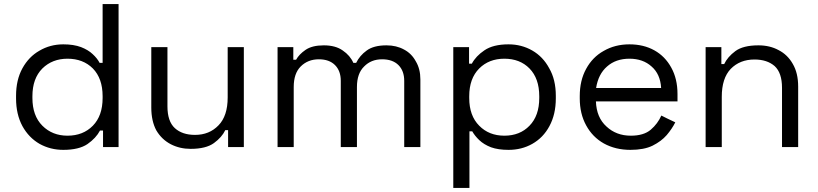

<svg xmlns="http://www.w3.org/2000/svg" viewBox="-20 -720 4005 940"><path d="M290 13.7Q226.6 13.7 173.8 -15.6Q121.1 -45.9 89.8 -102.5Q58.6 -160.2 58.6 -238.3Q58.6 -242.2 58.6 -251Q58.6 -329.1 89.8 -385.7Q121.1 -442.4 172.9 -471.7Q225.6 -502.9 290 -502.9Q340.8 -502.9 377 -489.3Q412.1 -475.6 433.6 -455.1Q456.1 -434.6 467.8 -412.1Q472.7 -412.1 482.4 -412.1Q482.4 -484.4 482.4 -700.2Q502 -700.2 560.5 -700.2Q560.5 -525.4 560.5 0Q542 0 484.4 0Q484.4 -20.5 484.4 -81.1Q480.5 -81.1 469.7 -81.1Q450.2 -43.9 408.2 -14.6Q366.2 13.7 290 13.7ZM310.5 -55.7Q386.7 -55.7 434.6 -104.5Q482.4 -153.3 482.4 -240.2Q482.4 -243.2 482.4 -249Q482.4 -335.9 434.6 -384.8Q386.7 -432.6 310.5 -432.6Q236.3 -432.6 187.5 -384.8Q138.7 -335.9 138.7 -249Q138.7 -246.1 138.7 -240.2Q138.7 -153.3 187.5 -104.5Q236.3 -55.7 310.5 -55.7Z M913.1 8.8Q860.4 8.8 816.4 -13.7Q771.5 -37.1 745.1 -82Q720.7 -127.9 720.7 -193.4Q720.7 -292 720.7 -489.3Q740.2 -489.3 799.8 -489.3Q799.8 -416 799.8 -199.2Q799.8 -126 835.9 -92.8Q872.1 -59.6 934.6 -59.6Q1004.9 -59.6 1049.8 -106.4Q1094.7 -152.3 1094.7 -243.2Q1094.7 -325.2 1094.7 -489.3Q1114.3 -489.3 1173.8 -489.3Q1173.8 -367.2 1173.8 0Q1154.3 0 1096.7 0Q1096.7 -20.5 1096.7 -83Q1092.8 -83 1083 -83Q1066.4 -47.9 1027.3 -19.5Q988.3 8.8 913.1 8.8Z M1338.9 0Q1338.9 -122.1 1338.9 -489.3Q1358.4 -489.3 1416 -489.3Q1416 -473.6 1416 -427.7Q1418.9 -427.7 1429.7 -427.7Q1444.3 -454.1 1475.6 -475.6Q1507.8 -498 1565.4 -498Q1623 -498 1658.2 -472.7Q1694.3 -448.2 1710 -412.1Q1714.8 -412.1 1723.6 -412.1Q1741.2 -448.2 1775.4 -472.7Q1809.6 -498 1872.1 -498Q1920.9 -498 1958 -477.5Q1995.1 -458 2015.6 -419.9Q2038.1 -382.8 2038.1 -331.1Q2038.1 -220.7 2038.1 0Q2018.6 0 1959 0Q1959 -81.1 1959 -324.2Q1959 -373 1930.7 -401.4Q1902.3 -429.7 1850.6 -429.7Q1796.9 -429.7 1762.7 -394.5Q1727.5 -360.4 1727.5 -293.9Q1727.5 -196.3 1727.5 0Q1708 0 1648.4 0Q1648.4 -81.1 1648.4 -324.2Q1648.4 -373 1620.1 -401.4Q1591.8 -429.7 1541 -429.7Q1487.3 -429.7 1452.1 -394.5Q1418 -360.4 1418 -293.9Q1418 -196.3 1418 0Q1398.4 0 1338.9 0Z M2199.2 200.2Q2199.2 27.3 2199.2 -489.3Q2218.8 -489.3 2276.4 -489.3Q2276.4 -468.8 2276.4 -408.2Q2279.3 -408.2 2290 -408.2Q2309.6 -445.3 2351.6 -473.6Q2394.5 -502.9 2469.7 -502.9Q2533.2 -502.9 2585.9 -472.7Q2638.7 -442.4 2668.9 -385.7Q2701.2 -330.1 2701.2 -251Q2701.2 -247.1 2701.2 -238.3Q2701.2 -160.2 2669.9 -102.5Q2639.6 -45.9 2585.9 -15.6Q2534.2 13.7 2469.7 13.7Q2418.9 13.7 2383.8 1Q2348.6 -12.7 2326.2 -34.2Q2304.7 -54.7 2292 -77.1Q2287.1 -77.1 2278.3 -77.1Q2278.3 -7.8 2278.3 200.2Q2258.8 200.2 2199.2 200.2ZM2449.2 -55.7Q2525.4 -55.7 2572.3 -104.5Q2620.1 -153.3 2620.1 -240.2Q2620.1 -243.2 2620.1 -249Q2620.1 -335.9 2572.3 -384.8Q2525.4 -432.6 2449.2 -432.6Q2374 -432.6 2326.2 -384.8Q2277.3 -335.9 2277.3 -249Q2277.3 -246.1 2277.3 -240.2Q2277.3 -153.3 2326.2 -104.5Q2374 -55.7 2449.2 -55.7Z M3066.4 13.7Q2993.2 13.7 2936.5 -17.6Q2880.9 -48.8 2849.6 -106.4Q2818.4 -163.1 2818.4 -238.3Q2818.4 -242.2 2818.4 -250Q2818.4 -326.2 2849.6 -382.8Q2880.9 -440.4 2935.5 -470.7Q2991.2 -502.9 3061.5 -502.9Q3130.9 -502.9 3183.6 -473.6Q3236.3 -444.3 3266.6 -388.7Q3296.9 -334 3296.9 -259.8Q3296.9 -248 3296.9 -223.6Q3197.3 -223.6 2897.5 -223.6Q2900.4 -144.5 2949.2 -100.6Q2997.1 -55.7 3068.4 -55.7Q3131.8 -55.7 3166 -85Q3200.2 -114.3 3217.8 -154.3Q3240.2 -142.6 3286.1 -121.1Q3270.5 -89.8 3244.1 -58.6Q3217.8 -28.3 3174.8 -6.8Q3132.8 13.7 3066.4 13.7ZM2898.4 -289.1Q2978.5 -289.1 3216.8 -289.1Q3212.9 -357.4 3169.9 -394.5Q3127.9 -432.6 3061.5 -432.6Q2995.1 -432.6 2952.1 -394.5Q2909.2 -357.4 2898.4 -289.1Z M3434.6 0Q3434.6 -122.1 3434.6 -489.3Q3454.1 -489.3 3511.7 -489.3Q3511.7 -467.8 3511.7 -406.2Q3514.6 -406.2 3525.4 -406.2Q3542 -441.4 3580.1 -469.7Q3618.2 -498 3693.4 -498Q3749 -498 3792 -474.6Q3835.9 -452.1 3861.3 -407.2Q3887.7 -362.3 3887.7 -295.9Q3887.7 -197.3 3887.7 0Q3868.2 0 3808.6 0Q3808.6 -72.3 3808.6 -290Q3808.6 -363.3 3772.5 -396.5Q3735.4 -428.7 3673.8 -428.7Q3602.5 -428.7 3557.6 -382.8Q3513.7 -336.9 3513.7 -246.1Q3513.7 -164.1 3513.7 0Q3494.1 0 3434.6 0Z"/></svg>

Font: Kadena Space Grotesk
Style: Regular
Weight: 400
Designer: Florian Karsten
Version: Version 2.000